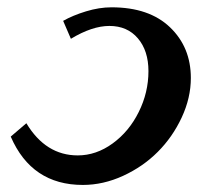

<svg xmlns="http://www.w3.org/2000/svg" viewBox="-20 -511 550 533"><path d="M176.8 -403.3 155.3 -453.1Q182.1 -468.3 218.8 -479.5Q255.4 -490.7 289.6 -490.7Q394 -490.7 451.9 -435.3Q509.8 -379.9 509.8 -294.4Q509.8 -239.3 484.4 -184.8Q459 -130.4 418 -89.4Q377 -48.3 321.8 -22.9Q266.6 2.4 210 2.4Q67.9 2.4 9.8 -131.8L53.2 -168.9Q106.9 -79.6 195.8 -79.6Q247.1 -79.6 292.7 -112.8Q338.4 -146 365.2 -200.2Q392.1 -254.4 392.1 -313.5Q392.1 -370.1 362.8 -404.5Q333.5 -439 283.7 -439Q235.8 -439 176.8 -403.3Z"/></svg>

Font: Flanker
Style: Bold Italic
Weight: 700
Italic angle: -12°
Designer: Flanker
Version: Version 2.000